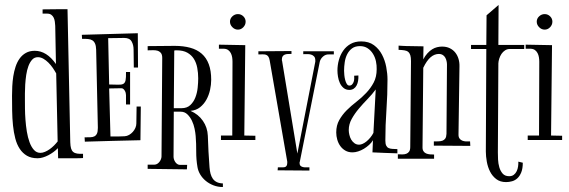

<svg xmlns="http://www.w3.org/2000/svg" viewBox="-20 -690 2308 779"><path d="M204.1 -585Q203.6 -593.8 202.4 -602.5Q201.2 -611.3 197.8 -618.4Q194.3 -625.5 188 -630.1Q181.6 -634.8 170.9 -634.8H152.8V-651.9Q159.2 -651.9 166.5 -652.1Q173.8 -652.3 185.1 -652.3Q196.3 -652.3 212.6 -652.6Q229 -652.8 253.9 -652.8L265.1 -112.8Q265.6 -97.2 268.3 -87.9Q271 -78.6 277.1 -73.5Q283.2 -68.4 293 -66.9Q302.7 -65.4 316.9 -65.9V-48.8Q310.5 -48.3 303.5 -48.1Q296.4 -47.9 285.4 -47.9Q274.4 -47.9 257.8 -47.9Q241.2 -47.9 215.8 -47.9L214.8 -88.9Q207 -80.6 197 -73.2Q187 -65.9 176.3 -60.3Q165.5 -54.7 154.3 -51.3Q143.1 -47.9 132.8 -47.9Q106.9 -47.9 89.4 -58.1Q71.8 -68.4 60.1 -86.2Q48.3 -104 42 -128.4Q35.6 -152.8 32.7 -181.2Q29.8 -209.5 29.3 -240.2Q28.8 -271 28.8 -301.8Q28.8 -319.3 29.8 -339.8Q30.8 -360.4 33.9 -380.6Q37.1 -400.9 43.2 -419.4Q49.3 -438 59.6 -452.4Q69.8 -466.8 85 -475.3Q100.1 -483.9 121.1 -483.9Q169.4 -483.9 207 -430.2ZM133.8 -458Q119.6 -458 110.4 -447.8Q101.1 -437.5 95.2 -421.6Q89.4 -405.8 86.4 -386Q83.5 -366.2 82.3 -346.9Q81.1 -327.6 81.1 -311Q81.1 -294.4 81.1 -285.2Q81.1 -271 81.3 -249.5Q81.5 -228 83.3 -204.1Q85 -180.2 88.9 -156.2Q92.8 -132.3 99.9 -113Q106.9 -93.8 117.7 -81.8Q128.4 -69.8 144 -69.8Q152.8 -69.8 162.6 -74Q172.4 -78.1 181.6 -84.7Q190.9 -91.3 199.2 -99.6Q207.5 -107.9 213.9 -116.2L208 -392.1Q202.1 -402.8 194.1 -414.6Q186 -426.3 176.5 -435.8Q167 -445.3 156 -451.7Q145 -458 133.8 -458Z M422.9 -347.2Q444.8 -347.2 458.7 -346.4Q472.7 -345.7 480 -349.6Q487.3 -353.5 489.5 -364.3Q491.7 -375 491.2 -397.9H507.8V-266.1H491.2V-304.2Q491.2 -308.1 490 -313Q488.8 -317.9 486.3 -322Q483.9 -326.2 480.5 -329.1Q477.1 -332 472.2 -332L422.9 -331.1L428.2 -136.2Q443.4 -136.2 457.5 -136.2Q471.7 -136.2 485.8 -137.2Q495.1 -137.7 503.7 -142.6Q512.2 -147.5 518.8 -154.8Q525.4 -162.1 529.3 -171.1Q533.2 -180.2 533.2 -189L534.2 -257.8H551.3L549.8 -121.1Q493.7 -120.1 437 -118.4Q380.4 -116.7 324.2 -115.2L323.2 -132.8Q335.9 -132.8 345.9 -133.1Q356 -133.3 362.8 -136.7Q369.6 -140.1 373.3 -147.9Q377 -155.8 377 -170.9V-173.8L370.1 -488.8Q369.6 -503.9 365.7 -512.9Q361.8 -522 354.7 -526.4Q347.7 -530.8 337.2 -531.7Q326.7 -532.7 313 -532.2L312 -548.8L539.1 -555.2L540 -416H522.9L522 -488.8Q522 -507.8 513.9 -522Q505.9 -536.1 483.9 -536.1Q467.3 -536.1 451.4 -535.6Q435.5 -535.2 418.9 -535.2Z M710 -21H739.3L738.3 -2.9L579.1 -4.9V-22H606.9Q612.8 -22 618.2 -25.4Q623.5 -28.8 627.2 -33.7Q630.9 -38.6 633.1 -44.4Q635.3 -50.3 635.3 -55.2L638.2 -455.1Q638.2 -468.8 632.6 -475.3Q627 -481.9 618.4 -484.4Q609.9 -486.8 599.4 -486.3Q588.9 -485.8 579.1 -485.8V-502.9Q606.9 -502.9 634 -503.4Q661.1 -503.9 689 -503.9Q724.1 -503.9 751.7 -496.3Q779.3 -488.8 798.3 -472.2Q817.4 -455.6 827.1 -429.4Q836.9 -403.3 836.9 -366.2Q836.9 -346.7 832.3 -325.4Q827.6 -304.2 817.6 -285.9Q807.6 -267.6 791.7 -254.9Q775.9 -242.2 752.9 -240.2Q784.7 -226.6 803.2 -199.7Q821.8 -172.9 823.2 -139.2Q824.2 -106.9 825.9 -75Q827.6 -43 830.1 -11.2Q831.1 2.9 834.2 14.6Q837.4 26.4 843.5 35.2Q849.6 43.9 859.6 48.8Q869.6 53.7 884.3 54.2V68.8Q863.8 68.8 846.2 62Q828.6 55.2 814.9 43.9Q801.3 32.7 792.5 18.1Q783.7 3.4 781.2 -12.2Q775.9 -43 776.1 -74.7Q776.4 -106.4 773.9 -138.2Q772.9 -150.9 769.5 -167.7Q766.1 -184.6 758.8 -200Q751.5 -215.3 740.2 -226.1Q729 -236.8 713.4 -236.8H685.1L684.1 -54.2Q684.1 -48.8 686 -43Q688 -37.1 691.4 -32.2Q694.8 -27.3 699.7 -24.2Q704.6 -21 710 -21ZM716.3 -251Q738.8 -251 752.2 -263.7Q765.6 -276.4 772.7 -294.7Q779.8 -313 782 -334Q784.2 -355 784.2 -372.1Q784.2 -394 780.3 -414.8Q776.4 -435.5 766.6 -451.2Q756.8 -466.8 740 -476.3Q723.1 -485.8 697.3 -485.8Q694.3 -485.8 691.9 -485.8Q689.5 -485.8 687 -484.9L685.1 -251Z M976.6 -602.1Q976.6 -589.4 967.3 -579.6Q958 -569.8 945.3 -569.8Q932.6 -569.8 922.9 -579.6Q913.1 -589.4 913.1 -602.1Q913.1 -614.7 922.9 -623.8Q932.6 -632.8 945.3 -632.8Q958 -632.8 967.3 -623.8Q976.6 -614.7 976.6 -602.1ZM1016.1 -139.2V-122.1H876.5V-140.1H922.4L923.3 -439.9Q923.3 -448.7 921.9 -457.8Q920.4 -466.8 916.5 -474.4Q912.6 -481.9 906 -486.8Q899.4 -491.7 889.2 -492.2H868.2V-508.8L975.1 -506.8L971.2 -140.1Z M1334.5 -481.9V-469.2H1315.4Q1301.8 -470.2 1291 -460.9Q1280.3 -451.7 1277.3 -439L1196.3 -33.2Q1196.3 -32.2 1195.8 -31.5Q1195.3 -30.8 1195.3 -29.8Q1195.3 -21 1199.5 -17.1Q1203.6 -13.2 1209.7 -12Q1215.8 -10.7 1222.7 -11Q1229.5 -11.2 1235.4 -11.2V2L1106.4 1L1107.4 -11.2H1129.4Q1137.7 -11.2 1141.6 -15.9Q1145.5 -20.5 1145.5 -28.8V-34.2L1074.2 -444.8Q1072.3 -455.6 1068.4 -460.9Q1064.5 -466.3 1058.6 -468Q1052.7 -469.7 1045.2 -469.5Q1037.6 -469.2 1028.3 -469.2V-481.9L1162.6 -482.9V-471.2Q1155.3 -471.2 1148.2 -470.9Q1141.1 -470.7 1135.5 -468.5Q1129.9 -466.3 1126.7 -461.2Q1123.5 -456.1 1123.5 -445.8Q1123.5 -444.8 1124 -444.3Q1124.5 -443.8 1124.5 -442.9L1186.5 -66.9L1259.3 -439.9V-444.8Q1259.3 -455.6 1254.4 -460.9Q1249.5 -466.3 1242.2 -468.5Q1234.9 -470.7 1226.3 -470.5Q1217.8 -470.2 1210.4 -470.2V-481.9Z M1493.2 -121.1Q1487.3 -110.8 1477.5 -102.1Q1467.8 -93.3 1456.5 -86.4Q1445.3 -79.6 1433.1 -75.7Q1420.9 -71.8 1410.2 -71.8Q1393.6 -71.8 1381.3 -78.9Q1369.1 -85.9 1360.8 -97.4Q1352.5 -108.9 1348.4 -123.3Q1344.2 -137.7 1344.2 -152.8Q1344.2 -181.2 1356.4 -202.9Q1368.7 -224.6 1386.7 -242.7Q1404.8 -260.7 1426.3 -277.3Q1447.8 -293.9 1465.8 -313Q1483.9 -332 1496.1 -355Q1508.3 -377.9 1508.3 -409.2Q1508.8 -424.3 1505.4 -440.9Q1502 -457.5 1493.4 -471.4Q1484.9 -485.4 1471.7 -494.1Q1458.5 -502.9 1440.4 -502.9Q1420.9 -502.9 1408.4 -493.7Q1396 -484.4 1388.7 -470Q1381.3 -455.6 1378.7 -437.7Q1376 -419.9 1376 -402.8Q1376 -396 1377 -385.7Q1377.9 -375.5 1380.4 -366Q1382.8 -356.4 1387 -349.6Q1391.1 -342.8 1397.5 -342.8Q1404.3 -342.8 1408.4 -347.2Q1412.6 -351.6 1414.8 -357.7Q1417 -363.8 1417.2 -370.6Q1417.5 -377.4 1417 -382.8L1434.1 -383.8Q1434.6 -372.6 1432.9 -362.1Q1431.2 -351.6 1426.8 -343.3Q1422.4 -335 1415 -330.1Q1407.7 -325.2 1397.5 -325.2Q1383.3 -325.2 1373.8 -333.3Q1364.3 -341.3 1358.9 -353.3Q1353.5 -365.2 1351.3 -378.9Q1349.1 -392.6 1349.1 -403.8Q1349.1 -425.8 1355 -446.8Q1360.8 -467.8 1372.6 -484.6Q1384.3 -501.5 1402.3 -511.7Q1420.4 -522 1445.3 -522Q1476.6 -522 1497.1 -506.8Q1517.6 -491.7 1529.8 -468.5Q1542 -445.3 1547.1 -418.2Q1552.2 -391.1 1552.2 -367.2Q1552.2 -305.2 1547.9 -243.9Q1543.5 -182.6 1543.5 -120.1Q1543.5 -106.4 1546.9 -99.4Q1550.3 -92.3 1556.6 -89.4Q1563 -86.4 1572 -85.9Q1581.1 -85.4 1592.3 -85V-67.9Q1566.4 -68.8 1541.3 -69.6Q1516.1 -70.3 1491.2 -71.8ZM1437 -103Q1443.8 -103 1451.9 -106.7Q1460 -110.4 1467.8 -116.9Q1475.6 -123.5 1482.7 -132.1Q1489.7 -140.6 1495.1 -150.9L1504.4 -327.1Q1490.2 -307.6 1471.4 -288.3Q1452.6 -269 1435.8 -249Q1418.9 -229 1407 -207.5Q1395 -186 1395 -162.1Q1395 -153.3 1397.5 -142.8Q1399.9 -132.3 1405 -123.5Q1410.2 -114.7 1418.2 -108.9Q1426.3 -103 1437 -103Z M1694.3 -94.2Q1693.8 -83 1698 -76.7Q1702.1 -70.3 1709 -67.4Q1715.8 -64.5 1724.4 -63.7Q1732.9 -63 1741.2 -63V-45.9H1594.2V-64Q1603.5 -63.5 1612.5 -63.5Q1621.6 -63.5 1628.7 -66.2Q1635.7 -68.8 1640.1 -75.2Q1644.5 -81.5 1644.5 -94.2L1647.5 -441.9Q1647.5 -457 1644.8 -465.8Q1642.1 -474.6 1636.2 -479.5Q1630.4 -484.4 1620.6 -485.8Q1610.8 -487.3 1597.2 -487.8V-504.9Q1597.2 -504.9 1601.6 -504.6Q1606 -504.4 1612.8 -503.9Q1619.6 -503.4 1628.7 -503.2Q1637.7 -502.9 1647.5 -502.9L1698.2 -502L1697.3 -449.2Q1705.1 -463.9 1714.4 -473.9Q1723.6 -483.9 1733.4 -490Q1743.2 -496.1 1753.4 -498.5Q1763.7 -501 1773.4 -501Q1791.5 -501 1804.9 -494.4Q1818.4 -487.8 1827.1 -476.8Q1835.9 -465.8 1840.3 -451.2Q1844.7 -436.5 1844.2 -419.9L1840.3 -146Q1839.8 -134.8 1844 -128.7Q1848.1 -122.6 1855 -119.6Q1861.8 -116.7 1870.4 -116.2Q1878.9 -115.7 1887.2 -116.2L1888.2 -98.1L1740.2 -99.1V-116.2Q1749.5 -116.2 1758.5 -116.5Q1767.6 -116.7 1774.9 -119.1Q1782.2 -121.6 1786.6 -127.9Q1791 -134.3 1791.5 -147L1793.5 -428.2Q1793.5 -435.1 1791.7 -442.6Q1790 -450.2 1786.4 -456.5Q1782.7 -462.9 1776.4 -467Q1770 -471.2 1761.2 -471.2Q1742.7 -471.2 1727.1 -457.8Q1711.4 -444.3 1697.3 -415Z M2002 -507.8H2106.9V-491.2H2047.9Q2037.6 -491.2 2029.1 -485.6Q2020.5 -480 2014.6 -471.2Q2008.8 -462.4 2005.6 -452.1Q2002.4 -441.9 2002 -433.1L2000 -71.8Q2000 -59.6 2000.7 -43Q2001.5 -26.4 2005.9 -11.2Q2010.3 3.9 2019.5 14.4Q2028.8 24.9 2045.9 24.9Q2057.6 24.9 2064.9 19Q2072.3 13.2 2076.4 4.4Q2080.6 -4.4 2082 -14.6Q2083.5 -24.9 2083 -34.2L2101.1 -29.8Q2101.1 -6.3 2095 9Q2088.9 24.4 2079.3 33.2Q2069.8 42 2057.6 45.4Q2045.4 48.8 2033.2 48.8Q2009.3 48.8 1993.4 36.6Q1977.5 24.4 1968.3 6.1Q1959 -12.2 1955.1 -34.2Q1951.2 -56.2 1951.2 -75.2L1953.1 -491.2H1891.1V-507.8H1953.1L1954.1 -627.9L2002.9 -669.9Z M2221.2 -602.1Q2221.2 -589.4 2211.9 -579.6Q2202.6 -569.8 2189.9 -569.8Q2177.2 -569.8 2167.5 -579.6Q2157.7 -589.4 2157.7 -602.1Q2157.7 -614.7 2167.5 -623.8Q2177.2 -632.8 2189.9 -632.8Q2202.6 -632.8 2211.9 -623.8Q2221.2 -614.7 2221.2 -602.1ZM2260.7 -139.2V-122.1H2121.1V-140.1H2167L2168 -439.9Q2168 -448.7 2166.5 -457.8Q2165 -466.8 2161.1 -474.4Q2157.2 -481.9 2150.6 -486.8Q2144 -491.7 2133.8 -492.2H2112.8V-508.8L2219.7 -506.8L2215.8 -140.1Z"/></svg>

Font: Bigelow Rules
Style: Regular
Weight: 400
Designer: Astigmatic (AOETI)
Foundry: Astigmatic (AOETI)
Version: Version 1.001